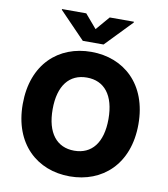

<svg xmlns="http://www.w3.org/2000/svg" viewBox="-101 -1040 991 1135"><g transform="rotate(10 394.5 -473.0)"><path d="M323.9 -956.3H178.3V-951.7L332 -792.6H456.7L610.1 -951.7V-956.3H464.8L394.2 -873.9ZM741.5 -363.6C741.5 -604 589.5 -737.2 394.2 -737.2C198.2 -737.2 47.2 -604 47.2 -363.6C47.2 -124.3 198.2 9.9 394.2 9.9C589.5 9.9 741.5 -123.2 741.5 -363.6ZM561.8 -363.6C561.8 -221.2 499.3 -144.2 394.2 -144.2C289.4 -144.2 226.6 -221.2 226.6 -363.6C226.6 -506 289.4 -583.1 394.2 -583.1C499.3 -583.1 561.8 -506 561.8 -363.6Z"/></g></svg>

Font: TID UI Extra Bold
Style: Regular
Weight: 800
Designer: The TID Project Authors
Foundry: Bakken & Bæck
Version: Version 1.001;hotconv 1.0.109;makeotfexe 2.5.65596